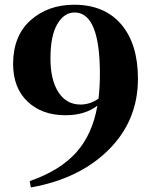

<svg xmlns="http://www.w3.org/2000/svg" viewBox="-20 -784 647 823"><path d="M325.2 -335.9Q366.2 -335.9 402.3 -361.3Q408.2 -411.1 408.2 -466.8Q408.2 -730.5 299.8 -730.5Q254.9 -730.5 225.6 -680.7Q196.3 -630.9 196.3 -533.2Q196.3 -441.4 230.5 -388.7Q264.6 -335.9 325.2 -335.9ZM112.3 19.5 107.4 -7.8Q235.4 -51.8 305.7 -129.4Q376 -207 397.5 -331.1Q343.8 -290 260.7 -290Q160.2 -290 98.1 -348.6Q36.1 -407.2 36.1 -511.7Q37.1 -631.8 111.8 -697.8Q186.5 -763.7 297.9 -763.7Q427.7 -763.7 499.5 -679.7Q571.3 -595.7 571.3 -446.3Q571.3 -267.6 446.3 -142.6Q321.3 -17.6 112.3 19.5Z"/></svg>

Font: Bpmf Zihi Serif Heavy
Style: Heavy
Weight: 900
Foundry: But Ko
Version: Version 1.320